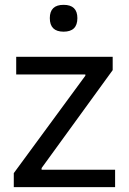

<svg xmlns="http://www.w3.org/2000/svg" viewBox="-20 -775 532 794"><path d="M37 -59 333 -462V-467H47V-540H446V-485L152 -80V-73H456V-1H37ZM243 -644Q186 -644 186 -700Q186 -755 243 -755Q300 -755 300 -700Q300 -644 243 -644Z"/></svg>

Font: Encode Sans
Style: Regular
Weight: 400
Designer: Pablo Impallari, Andres Torresi
Foundry: Pablo Impallari, Andres Torresi
Version: Version 1.000; ttfautohint (v1.00) -l 8 -r 50 -G 200 -x 14 -